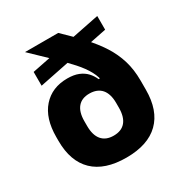

<svg xmlns="http://www.w3.org/2000/svg" viewBox="-159 -779 864 911"><g transform="rotate(-30 273.0 -323.0)"><path d="M273.5 14Q155.5 14 94.2 -45Q33 -104 33 -216V-237Q33 -339.5 82.8 -395.8Q132.5 -452 217 -452Q252.5 -452 277.2 -442Q302 -432 318.5 -414.5Q335 -397 344.5 -374.5L390 -376.5L360 -235.5Q360 -260.5 354.2 -279.5Q348.5 -298.5 337.5 -311.2Q326.5 -324 309.8 -330.8Q293 -337.5 271.5 -337.5Q229.5 -337.5 207.8 -311.5Q186 -285.5 186 -235.5V-209.5Q186 -159 208.2 -132.8Q230.5 -106.5 273 -106.5Q316 -106.5 338 -132.8Q360 -159 360 -209.5Q360 -224.5 360 -243.8Q360 -263 360 -285Q359.5 -301.5 358.2 -315.5Q357 -329.5 356.5 -345.5Q353.5 -381 335.5 -414.2Q317.5 -447.5 285.5 -483.2Q253.5 -519 208.5 -562Q163.5 -605 106.5 -660V-660.5H288Q342 -609 384 -563.8Q426 -518.5 454.8 -473.5Q483.5 -428.5 498.5 -379Q513.5 -329.5 513.5 -270V-219.5Q513.5 -105.5 452.5 -45.8Q391.5 14 273.5 14ZM94.5 -483V-558.5L488.5 -637.5V-562.5Z"/></g></svg>

Font: Anek Gurmukhi Medium
Style: Bold
Weight: 700
Version: Version 1.003